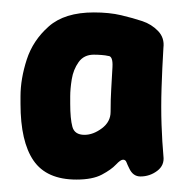

<svg xmlns="http://www.w3.org/2000/svg" viewBox="-20 -726 301 309"><path d="M103 -437Q55 -437 34 -467.5Q13 -498 13 -559V-571Q13 -599 23 -630Q33 -661 58.5 -683.5Q84 -706 131 -706Q156 -706 175 -701.5Q194 -697 209 -692Q224 -687 234.5 -676Q245 -665 243 -649Q241 -616 240 -584.5Q239 -553 240 -525Q241 -497 243 -475Q245 -460 233 -451Q221 -442 206 -442Q194 -442 188 -455Q185 -461 183.5 -465Q182 -469 178 -469Q174 -469 166.5 -461Q159 -453 144 -445Q129 -437 103 -437ZM116 -509Q130 -509 144 -519.5Q158 -530 158 -546Q158 -567 159 -582.5Q160 -598 161 -618Q162 -636 154 -636Q150 -637 143.5 -637.5Q137 -638 131 -638Q115 -638 106.5 -626Q98 -614 95.5 -598.5Q93 -583 93 -571V-559Q93 -535 96.5 -522Q100 -509 116 -509Z"/></svg>

Font: Winky Sans
Style: Bold
Weight: 700
Designer: Simon Atzbach
Foundry: typofactur
Version: Version 1.205